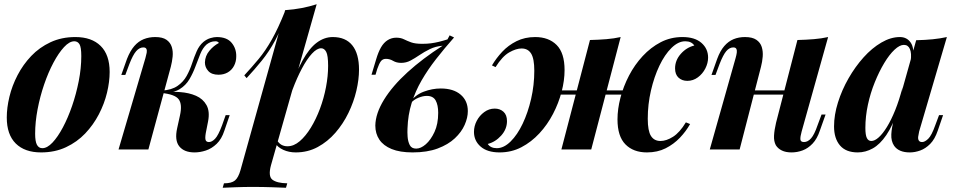

<svg xmlns="http://www.w3.org/2000/svg" viewBox="-20 -706 4519 907"><path d="M331 -511Q308 -511 282.5 -483.5Q257 -456 232.5 -410Q208 -364 188.5 -307Q169 -250 157.5 -189.5Q146 -129 146 -74Q146 -38 154.5 -22Q163 -6 180 -6Q203 -6 228 -32.5Q253 -59 277 -104Q301 -149 320.5 -205.5Q340 -262 352 -323Q364 -384 364 -441Q364 -483 355.5 -497Q347 -511 331 -511ZM12 -151Q12 -197 24.5 -249Q37 -301 63 -351Q89 -401 127.5 -441.5Q166 -482 218.5 -506.5Q271 -531 336 -531Q413 -531 455.5 -489Q498 -447 498 -366Q498 -320 485.5 -268Q473 -216 447 -166Q421 -116 382.5 -75.5Q344 -35 291.5 -10.5Q239 14 174 14Q97 14 54.5 -28Q12 -70 12 -151Z M952 -77Q948 -53 951.5 -44Q955 -35 967 -35Q981 -35 996 -50.5Q1011 -66 1029 -114L1046 -162H1065L1040 -89Q1027 -49 1003.5 -26.5Q980 -4 952.5 5Q925 14 899 14Q850 14 827 -14.5Q804 -43 817 -101L830 -160Q842 -213 824 -237Q806 -261 741 -267V-271Q787 -274 830 -271Q873 -268 906 -253.5Q939 -239 955.5 -209.5Q972 -180 963 -133ZM999 -511Q985 -511 975 -507Q965 -503 956 -496Q938 -480 926.5 -452Q915 -424 903.5 -392.5Q892 -361 875 -332Q858 -303 829 -285Q800 -267 753 -268L743 -267L745 -278Q791 -281 818.5 -300Q846 -319 861.5 -347Q877 -375 887 -405.5Q897 -436 909 -463.5Q921 -491 941 -508Q957 -521 974 -526Q991 -531 1004 -531Q1052 -531 1074.5 -503.5Q1097 -476 1096 -439Q1096 -415 1085.5 -395Q1075 -375 1056 -364Q1037 -353 1012 -353Q980 -353 964 -370.5Q948 -388 948 -411Q949 -442 969 -466Q989 -490 1014 -503Q1012 -507 1007.5 -509Q1003 -511 999 -511ZM681 0H540L667 -432Q671 -446 673 -457Q675 -468 671.5 -475Q668 -482 657 -482Q639 -482 623.5 -464.5Q608 -447 591 -403L572 -352H553L580 -428Q595 -466 614.5 -488.5Q634 -511 659 -521Q684 -531 713 -531Q748 -531 766.5 -518Q785 -505 791.5 -484Q798 -463 795.5 -438.5Q793 -414 787 -391Z M1497 -478Q1477 -478 1453.5 -452.5Q1430 -427 1406.5 -383Q1383 -339 1362 -283Q1341 -227 1327 -166L1345 -268Q1377 -362 1409 -420Q1441 -478 1476.5 -504.5Q1512 -531 1552 -531Q1613 -531 1644.5 -491.5Q1676 -452 1676 -377Q1676 -331 1663.5 -277.5Q1651 -224 1626 -172.5Q1601 -121 1564.5 -79Q1528 -37 1481 -11.5Q1434 14 1377 14Q1345 14 1318.5 2Q1292 -10 1280 -30L1287 -46Q1297 -29 1309.5 -22Q1322 -15 1338 -15Q1368 -15 1396 -39Q1424 -63 1448.5 -103Q1473 -143 1491.5 -192.5Q1510 -242 1520 -294.5Q1530 -347 1530 -395Q1530 -444 1521 -461Q1512 -478 1497 -478ZM1327 -658Q1369 -661 1405.5 -668Q1442 -675 1476 -686L1260 75Q1246 127 1267 143Q1288 159 1337 160L1331 181Q1308 180 1265 178.5Q1222 177 1173 177Q1133 177 1093 178.5Q1053 180 1032 181L1038 160Q1074 160 1090 146.5Q1106 133 1116 98ZM1134 -350Q1170 -389 1202 -427.5Q1234 -466 1264 -519Q1294 -572 1326 -652L1329 -636Q1308 -567 1279.5 -514.5Q1251 -462 1217 -420Q1183 -378 1145 -337Z M1929 14Q1869 14 1830 -2Q1791 -18 1772 -46.5Q1753 -75 1753 -113Q1754 -170 1794 -235Q1834 -300 1905.5 -365Q1977 -430 2071 -490Q2037 -487 2010.5 -474Q1984 -461 1962 -446Q1940 -431 1919.5 -420Q1899 -409 1875 -409Q1853 -409 1837 -418.5Q1821 -428 1803 -428Q1788 -428 1779.5 -417Q1771 -406 1762 -380L1754 -353H1735L1757 -426Q1767 -460 1780 -482.5Q1793 -505 1811.5 -516.5Q1830 -528 1852 -528Q1873 -528 1888 -520.5Q1903 -513 1922 -506Q1941 -499 1975 -499Q1998 -499 2016.5 -501.5Q2035 -504 2053.5 -508.5Q2072 -513 2094 -520L2104 -539L2125 -529Q2079 -477 2040 -427Q2001 -377 1971.5 -326Q1942 -275 1924.5 -219Q1907 -163 1905 -99Q1904 -83 1905.5 -60.5Q1907 -38 1915.5 -21Q1924 -4 1946 -4Q1968 -4 1991.5 -24.5Q2015 -45 2032.5 -82.5Q2050 -120 2050 -173Q2050 -210 2038 -231.5Q2026 -253 1996 -253Q1978 -253 1956 -244Q1934 -235 1920 -218L1915 -222Q1942 -258 1982 -273Q2022 -288 2062 -288Q2122 -288 2156 -259Q2190 -230 2190 -181Q2190 -150 2175 -116Q2160 -82 2128.5 -52.5Q2097 -23 2047.5 -4.5Q1998 14 1929 14Z M2582 -279H2972V-259H2582ZM2304 -397Q2324 -431 2352.5 -461.5Q2381 -492 2420 -511.5Q2459 -531 2508 -531Q2572 -531 2609.5 -493.5Q2647 -456 2647 -375Q2647 -326 2633 -272.5Q2619 -219 2592.5 -168Q2566 -117 2528 -76Q2490 -35 2443 -10.5Q2396 14 2340 14Q2282 14 2250.5 -13.5Q2219 -41 2219 -83Q2219 -110 2232 -135Q2245 -160 2267.5 -176.5Q2290 -193 2317 -193Q2342 -193 2358.5 -178Q2375 -163 2375 -134Q2375 -96 2347.5 -65.5Q2320 -35 2284 -26Q2291 -16 2301.5 -11Q2312 -6 2327 -6Q2360 -6 2392 -37.5Q2424 -69 2449 -121.5Q2474 -174 2489 -239Q2504 -304 2504 -372Q2504 -429 2489 -453Q2474 -477 2444 -477Q2418 -477 2385.5 -458.5Q2353 -440 2321 -389ZM2767 -517Q2809 -518 2845 -521Q2881 -524 2912 -531L2773 0Q2773 0 2758.5 0Q2744 0 2723.5 0Q2703 0 2682 0Q2661 0 2646.5 0Q2632 0 2632 0ZM3217 -511Q3184 -511 3152 -479.5Q3120 -448 3095 -395.5Q3070 -343 3055 -278Q3040 -213 3040 -145Q3040 -88 3055 -64Q3070 -40 3100 -40Q3128 -40 3159.5 -60Q3191 -80 3220 -128L3240 -120Q3221 -86 3192 -55.5Q3163 -25 3124.5 -5.5Q3086 14 3036 14Q2972 14 2934.5 -24Q2897 -62 2897 -142Q2897 -191 2911 -244.5Q2925 -298 2951.5 -349Q2978 -400 3016 -441Q3054 -482 3101 -506.5Q3148 -531 3204 -531Q3262 -531 3293.5 -503.5Q3325 -476 3325 -434Q3325 -408 3312 -382.5Q3299 -357 3276.5 -340.5Q3254 -324 3227 -324Q3202 -324 3185.5 -339Q3169 -354 3169 -383Q3169 -421 3196 -451.5Q3223 -482 3260 -491Q3253 -501 3242.5 -506Q3232 -511 3217 -511Z M3469 -279H3739V-259H3469ZM3474 0H3333L3455 -432Q3459 -446 3460.5 -457Q3462 -468 3458.5 -475Q3455 -482 3444 -482Q3426 -482 3411 -464.5Q3396 -447 3379 -403L3360 -352H3341L3368 -428Q3382 -466 3401.5 -488.5Q3421 -511 3445.5 -521Q3470 -531 3499 -531Q3534 -531 3553 -518Q3572 -505 3578.5 -484Q3585 -463 3583 -438.5Q3581 -414 3575 -391ZM3767 -85Q3760 -60 3761 -47.5Q3762 -35 3778 -35Q3796 -35 3811.5 -52.5Q3827 -70 3842 -114L3861 -165H3880L3853 -89Q3840 -50 3818.5 -27.5Q3797 -5 3771.5 4.5Q3746 14 3719 14Q3692 14 3673.5 5Q3655 -4 3645 -20Q3635 -39 3636.5 -65.5Q3638 -92 3646 -126L3747 -517Q3788 -518 3824.5 -521Q3861 -524 3892 -531Z M4096 -40Q4112 -40 4131 -57Q4150 -74 4170 -106.5Q4190 -139 4209 -186Q4228 -233 4244 -295L4222 -186Q4197 -112 4167 -68Q4137 -24 4103 -5Q4069 14 4032 14Q3976 14 3948 -19Q3920 -52 3920 -109Q3920 -163 3938.5 -222Q3957 -281 3988.5 -336Q4020 -391 4059.5 -435Q4099 -479 4143.5 -505Q4188 -531 4231 -531Q4264 -531 4282 -505Q4300 -479 4293 -424L4282 -418Q4287 -454 4278.5 -474Q4270 -494 4250 -494Q4230 -494 4205.5 -471Q4181 -448 4157 -408Q4133 -368 4112.5 -317.5Q4092 -267 4080 -211.5Q4068 -156 4068 -102Q4068 -68 4075 -54Q4082 -40 4096 -40ZM4308 -516Q4351 -517 4386 -520.5Q4421 -524 4453 -531L4322 -85Q4319 -72 4317.5 -60.5Q4316 -49 4320.5 -42Q4325 -35 4336 -35Q4349 -35 4365 -50.5Q4381 -66 4398 -114L4416 -162H4435L4410 -89Q4396 -48 4374 -26Q4352 -4 4327 5Q4302 14 4278 14Q4226 14 4204 -17Q4189 -39 4190.5 -71.5Q4192 -104 4204 -146Z"/></svg>

Font: Playfair Display
Style: Bold Italic
Weight: 700
Italic angle: -14°
Designer: Claus Eggers Sørensen
Foundry: Claus Eggers Sørensen
Version: Version 1.203